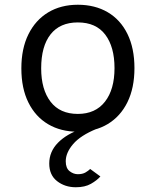

<svg xmlns="http://www.w3.org/2000/svg" viewBox="-20 -543 656 809"><path d="M308 12Q236.5 12 183 -19.5Q129.5 -51 99.8 -110.8Q70 -170.5 70 -255Q70 -338.5 99.8 -398.5Q129.5 -458.5 183 -490.8Q236.5 -523 308 -523Q380 -523 433.8 -491.5Q487.5 -460 517 -400Q546.5 -340 546.5 -256Q546.5 -172.5 517 -112.5Q487.5 -52.5 433.8 -20.2Q380 12 308 12ZM308 -63Q382 -63 422.2 -114.5Q462.5 -166 462.5 -256Q462.5 -345.5 423.5 -397Q384.5 -448.5 308 -448.5Q232.5 -448.5 193 -398.2Q153.5 -348 153.5 -255Q153.5 -166 193 -114.5Q232.5 -63 308 -63ZM299.5 246Q253.5 246 220.5 220.2Q187.5 194.5 187.5 146Q187.5 96 224.2 58.5Q261 21 324.5 0H387Q319.5 27.5 288.2 64Q257 100.5 257 136.5Q257 165.5 273.2 178.2Q289.5 191 308 191Q327.5 191 340 183.8Q352.5 176.5 360 169L403 200.5Q388.5 217 363.2 231.5Q338 246 299.5 246Z"/></svg>

Font: Overpass Mono
Style: Regular
Weight: 400
Designer: Delve Withrington, Dave Bailey
Foundry: Delve Fonts LLC
Version: Version 4.000